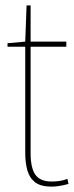

<svg xmlns="http://www.w3.org/2000/svg" viewBox="-20 -685 275 715"><path d="M172 10Q132 10 111 -6Q90 -22 82 -50.5Q74 -79 74 -115V-511H8V-524L74 -530L79 -665H94V-530H227V-511H94V-115Q94 -59 112 -34Q130 -9 172 -9Q187 -9 201.5 -11Q216 -13 231 -19L235 0Q217 5 201 7.5Q185 10 172 10Z"/></svg>

Font: Georama Condensed Thin
Style: Regular
Weight: 100
Width: 3
Designer: Jean-Baptiste Levee
Foundry: Production Type
Version: Version 1.000